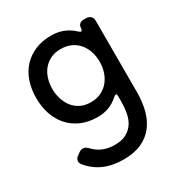

<svg xmlns="http://www.w3.org/2000/svg" viewBox="-165 -609 879 934"><g transform="rotate(-30 274.0 -142.5)"><path d="M260 207Q138 207 70 123Q61 112 63.5 99.5Q66 87 78 79L93 68Q103 61 114 61Q130 61 144 77Q188 124 260 124Q299 124 324.5 110Q350 96 365 73Q380 50 385.5 19Q391 -12 391 -46V-73Q391 -95 373 -80Q325 -35 256 -35Q204 -35 164 -52.5Q124 -70 96.5 -101Q69 -132 55 -173.5Q41 -215 41 -264Q41 -315 55.5 -357Q70 -399 98 -429Q126 -459 165.5 -475.5Q205 -492 256 -492Q328 -492 379 -444Q387 -436 392 -436Q399 -436 400 -451Q400 -464 408.5 -472Q417 -480 430 -480H446Q461 -480 470.5 -470.5Q480 -461 480 -446V-46Q480 10 468 56Q456 102 429.5 136Q403 170 361.5 188.5Q320 207 260 207ZM262 -114Q295 -114 320 -126Q345 -138 362 -158.5Q379 -179 388 -206Q397 -233 397 -264Q397 -295 388 -322Q379 -349 362 -369Q345 -389 320 -400.5Q295 -412 262 -412Q230 -412 205.5 -400Q181 -388 164.5 -368Q148 -348 139.5 -321Q131 -294 131 -264Q131 -234 139.5 -207Q148 -180 164.5 -159Q181 -138 205.5 -126Q230 -114 262 -114Z"/></g></svg>

Font: Higure Gothic Medium
Style: Regular
Weight: 500
Designer: Yoshimichi Ohira
Foundry: Positype
Version: Version 1.000